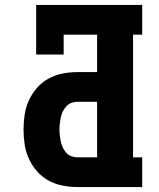

<svg xmlns="http://www.w3.org/2000/svg" viewBox="-20 -755 640 775"><path d="M292 0Q262 0 232 -6Q202 -12 175.5 -26.5Q149 -41 129 -64Q109 -87 96.5 -114.5Q84 -142 79.5 -172Q75 -202 75 -232Q75 -262 79.5 -292Q84 -322 96.5 -349.5Q109 -377 129 -400Q149 -423 175.5 -437.5Q202 -452 232 -458Q262 -464 292 -464H372V-615H237V-535H126V-735H554V-615H517V-120H554V0ZM292 -120H372V-344H292Q279 -344 267.5 -339.5Q256 -335 247.5 -325.5Q239 -316 233.5 -305Q228 -294 225.5 -281.5Q223 -269 221.5 -256.5Q220 -244 220 -232Q220 -220 221.5 -207.5Q223 -195 225.5 -183Q228 -171 233.5 -159.5Q239 -148 247.5 -138.5Q256 -129 267.5 -124.5Q279 -120 292 -120Z"/></svg>

Font: Iosevka Curly Slab HvEx
Style: Regular
Weight: 900
Width: 7
Monospace: yes
Designer: Belleve Invis
Foundry: Belleve Invis
Version: Version 11.1.0; ttfautohint (v1.8.3)